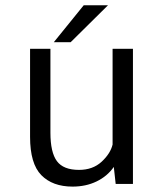

<svg xmlns="http://www.w3.org/2000/svg" viewBox="-20 -682 610 712"><path d="M179.5 -525.5 290.5 -662.5H380.5L242 -525.5ZM249 10Q175 10 133.2 -32.5Q91.5 -75 91.5 -174.5V-501H167V-190Q167 -117 191 -84.5Q215 -52 273 -52Q324 -52 356.8 -82.2Q389.5 -112.5 397.5 -146V-501H473V0H409L402 -63Q378 -28.5 338.2 -9.2Q298.5 10 249 10Z"/></svg>

Font: League Mono Narrow Light
Style: Regular
Weight: 300
Width: 3
Designer: Tyler Finck
Foundry: The League of Moveable Type / Tyler Finck
Version: Version 2.210